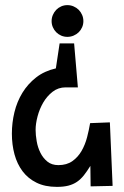

<svg xmlns="http://www.w3.org/2000/svg" viewBox="-20 -646 484 750"><path d="M26.4 -124Q26.4 -166.5 36.4 -207.8Q46.4 -249 67.6 -283.7Q88.9 -318.4 121.1 -343.5Q153.3 -368.7 198.2 -378.9L212.9 -476.6H269.5L284.2 -304.7H236.3Q207.5 -304.7 185.5 -287.6Q163.6 -270.5 148.9 -245.4Q134.3 -220.2 126.7 -191.4Q119.1 -162.6 119.1 -138.7Q119.1 -118.7 123.3 -94.5Q127.4 -70.3 137.7 -49.6Q147.9 -28.8 165 -14.9Q182.1 -1 208 -1Q240.7 -1 262.7 -16.6Q284.7 -32.2 298.6 -56.4Q312.5 -80.6 320.1 -109.6Q327.6 -138.7 332 -165L409.2 -168L419.9 80.1L334 82L333 2Q319.8 23.4 307.6 38.8Q295.4 54.2 280.8 64.2Q266.1 74.2 247.3 79.1Q228.5 84 202.1 84Q155.8 84 122.6 67.6Q89.4 51.3 68.1 22.9Q46.9 -5.4 36.6 -43.2Q26.4 -81.1 26.4 -124ZM181.6 -563.5Q181.6 -576.2 186.5 -587.6Q191.4 -599.1 199.7 -607.7Q208 -616.2 219.2 -621.1Q230.5 -626 243.2 -626Q255.9 -626 267.3 -621.1Q278.8 -616.2 287.4 -607.7Q295.9 -599.1 300.8 -587.6Q305.7 -576.2 305.7 -563.5Q305.7 -550.8 300.8 -539.6Q295.9 -528.3 287.4 -520Q278.8 -511.7 267.3 -506.8Q255.9 -502 243.2 -502Q230.5 -502 219.2 -506.8Q208 -511.7 199.7 -520Q191.4 -528.3 186.5 -539.6Q181.6 -550.8 181.6 -563.5Z"/></svg>

Font: Maiden Orange
Style: Regular
Weight: 400
Designer: Astigmatic (AOETI)
Foundry: Astigmatic (AOETI)
Version: Version 1.000